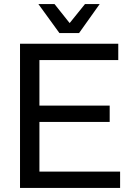

<svg xmlns="http://www.w3.org/2000/svg" viewBox="-20 -920 646 940"><path d="M367 -758 468 -900H396L321 -807L247 -900H168L271 -758ZM517 -323V-403H173V-626H559V-706H78V0H568V-80H173V-323Z"/></svg>

Font: Alpha Lyrae Medium
Style: Regular
Weight: 500
Designer: Nikolay Petroussenko, Plamen Motev
Foundry: Fontfabric LLC
Version: Version 1.000;hotconv 1.0.109;makeotfexe 2.5.65596